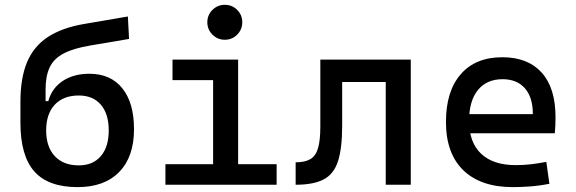

<svg xmlns="http://www.w3.org/2000/svg" viewBox="-20 -764 2384 794"><path d="M300.8 9.8Q179.2 9.8 121.8 -55.2Q64.5 -120.1 64.5 -256.8V-343.8Q64.5 -441.4 92 -507.1Q119.6 -572.8 178.2 -611.1Q236.8 -649.4 328.6 -665L508.8 -695.8L513.7 -603L355.5 -576.2Q284.7 -564.5 243.9 -543.2Q203.1 -522 185.8 -486.1Q168.5 -450.2 168.5 -393.6V-345.7H179.7Q194.8 -399.9 239.7 -429.4Q284.7 -459 349.6 -459Q437.5 -459 485.8 -398.9Q534.2 -338.9 534.2 -229.5Q534.2 -115.7 473.1 -53Q412.1 9.8 300.8 9.8ZM305.7 -80.1Q364.3 -80.1 397 -118.4Q429.7 -156.7 429.7 -224.6Q429.7 -293 397 -331.1Q364.3 -369.1 305.7 -369.1Q242.2 -369.1 206.5 -331.1Q170.9 -293 170.9 -224.6Q170.9 -156.7 206.5 -118.4Q242.2 -80.1 305.7 -80.1Z M861.3 0V-488.3H964.8V0ZM664.1 0V-85H871.1V0ZM955.1 0V-85H1124V0ZM693.4 -432.6V-517.6H964.8V-432.6ZM909.7 -599.6Q879.9 -599.6 858.6 -620.8Q837.4 -642.1 837.4 -671.9Q837.4 -702.1 858.6 -723.1Q879.9 -744.1 909.7 -744.1Q939.9 -744.1 960.9 -723.1Q981.9 -702.1 981.9 -671.9Q981.9 -642.1 960.9 -620.8Q939.9 -599.6 909.7 -599.6Z M1202.6 0V-92.8Q1241.7 -92.8 1263.9 -106.2Q1286.1 -119.6 1295.4 -151.9Q1304.7 -184.1 1304.7 -241.2V-517.6H1395V-244.6Q1395 -150.4 1377.7 -97.2Q1360.4 -43.9 1318.4 -22Q1276.4 0 1202.6 0ZM1575.2 0V-517.6H1678.7V0ZM1330.1 -424.8V-517.6H1660.6V-424.8Z M2100.6 9.8Q1968.3 9.8 1896.2 -59.8Q1824.2 -129.4 1824.2 -259.8Q1824.2 -386.7 1885.3 -457Q1946.3 -527.3 2057.6 -527.3Q2162.6 -527.3 2220 -463.9Q2277.3 -400.4 2277.3 -279.3Q2277.3 -243.7 2274.4 -212.9H1911.1V-292H2183.6Q2183.6 -361.8 2150.4 -399.2Q2117.2 -436.5 2058.6 -436.5Q1992.7 -436.5 1956.3 -391.6Q1919.9 -346.7 1919.9 -264.6Q1919.9 -174.8 1970 -127.9Q2020 -81.1 2112.3 -81.1Q2144.5 -81.1 2175.8 -84.7Q2207 -88.4 2239.3 -94.7L2252 -3.9Q2206.1 4.9 2168 7.3Q2129.9 9.8 2100.6 9.8Z"/></svg>

Font: Cascadia Mono
Style: Regular
Weight: 400
Monospace: yes
Designer: Aaron Bell
Foundry: Saja Typeworks
Version: Version 2102.003